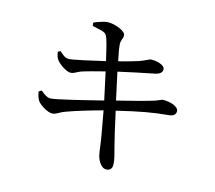

<svg xmlns="http://www.w3.org/2000/svg" viewBox="-113 -907 1225 1092"><g transform="rotate(15 500.0 -361.0)"><path d="M113 -284C118 -260 123 -244 131 -232C146 -211 193 -182 219 -183C242 -183 254 -199 290 -212C340 -231 428 -257 498 -276L520 -154C531 -98 536 -38 541 -21C548 10 572 46 598 45C623 45 632 28 632 10C632 -21 623 -45 611 -94C601 -132 584 -204 565 -292C703 -325 770 -337 866 -346C896 -349 903 -365 903 -379C903 -404 856 -423 808 -421C799 -420 792 -414 766 -405C729 -393 631 -367 552 -348L517 -509C578 -523 669 -542 725 -553C754 -559 767 -570 767 -589C767 -615 715 -627 684 -625C675 -625 656 -611 614 -597C582 -587 546 -577 506 -567C498 -605 493 -630 490 -659C487 -689 502 -698 500 -719C499 -742 437 -767 394 -767C377 -767 339 -755 312 -743L314 -724C357 -713 389 -713 400 -691C412 -670 425 -610 439 -550C357 -531 253 -507 230 -507C206 -507 193 -523 175 -538L160 -531C164 -510 166 -499 176 -485C192 -463 237 -434 259 -434C280 -434 289 -445 317 -456C353 -468 402 -480 452 -493L487 -331C383 -305 216 -263 187 -263C170 -263 155 -272 129 -294Z"/></g></svg>

Font: Noto Serif KR Medium
Style: Regular
Weight: 500
Designer: Ryoko NISHIZUKA 西塚涼子 (kana & ideographs); Frank Grießhammer (Latin, Greek & Cyrillic); Wenlong ZHANG 张文龙 (bopomofo); San
Foundry: Adobe
Version: Version 2.001;hotconv 1.1.0;makeotfexe 2.6.0